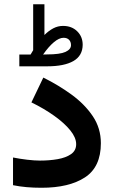

<svg xmlns="http://www.w3.org/2000/svg" viewBox="-20 -888 539 907"><path d="M124.5 -630.4Q131.8 -641.6 136.7 -650.9V-867.7H189.9V-722.7Q210 -742.7 231.7 -754.2Q253.4 -765.6 277.8 -765.6Q318.8 -765.6 344.7 -740.2Q370.6 -714.8 370.6 -676.3Q370.1 -624.5 326.7 -599.6Q283.2 -574.7 202.6 -574.7H71.3V-630.4ZM202.1 -630.9Q263.2 -630.9 289.3 -642.8Q315.4 -654.8 315.4 -674.8Q315.4 -690.4 306.2 -700Q296.9 -709.5 280.3 -709.5Q259.3 -709.5 234.4 -688.5Q209.5 -667.5 183.6 -630.4ZM168.9 -129.4Q213.9 -129.4 252.7 -136.2Q291.5 -143.1 315.7 -159.9Q339.8 -176.8 339.8 -207Q339.8 -237.8 312 -272.2Q284.2 -306.6 236.3 -340.8Q188.5 -375 128.4 -404.3L184.6 -521.5Q256.8 -485.8 318.6 -440.7Q380.4 -395.5 418.5 -338.9Q456.5 -282.2 456.5 -211.4Q456.5 -99.1 381.3 -50Q306.2 -1 176.3 -1Q138.7 -1 105.7 -3.9Q72.8 -6.8 41.5 -13.2V-144Q73.2 -137.7 108.2 -133.5Q143.1 -129.4 168.9 -129.4Z"/></svg>

Font: Vazirmatn FD NL
Style: Bold
Weight: 700
Designer: Saber Rastikerdar
Foundry: Saber Rastikerdar
Version: Version 33.003